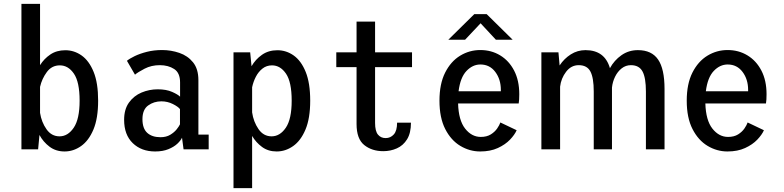

<svg xmlns="http://www.w3.org/2000/svg" viewBox="-20 -770 4043 990"><path d="M90.5 0V-750H186.5V-434Q207 -467 239.5 -489Q272 -511 317 -511Q362.5 -511 401 -483.8Q439.5 -456.5 462.8 -399.2Q486 -342 486 -251Q486 -160 461.8 -102.2Q437.5 -44.5 398 -16.8Q358.5 11 313 11Q268 11 235.5 -13.5Q203 -38 183.5 -74L176.5 0ZM288.5 -433Q247 -433 221.5 -398.5Q196 -364 186.5 -322V-188Q194 -140 219.8 -103.5Q245.5 -67 287 -67Q330 -67 360.2 -111.5Q390.5 -156 390.5 -251Q390.5 -347 361.2 -390Q332 -433 288.5 -433Z M780 11Q709 11 664.5 -32Q620 -75 620 -152Q620 -206.5 645 -241.2Q670 -276 709.8 -292.8Q749.5 -309.5 793.5 -309.5Q837.5 -309.5 867.8 -296Q898 -282.5 908.5 -271.5V-345Q908.5 -394.5 878 -414.2Q847.5 -434 804 -434Q760.5 -434 725.5 -415.8Q690.5 -397.5 676 -385L634.5 -456.5Q647.5 -467.5 674.2 -480.5Q701 -493.5 737.5 -502.8Q774 -512 815.5 -512Q862 -512 905 -497.2Q948 -482.5 975.5 -448.5Q1003 -414.5 1003 -356.5V-76H1056V0H926.5L918.5 -60Q912 -45.5 894.5 -29Q877 -12.5 848.2 -0.8Q819.5 11 780 11ZM807.5 -62.5Q837 -62.5 857.8 -75Q878.5 -87.5 891 -103.2Q903.5 -119 908 -129V-207.5Q898.5 -220 871 -233.8Q843.5 -247.5 812 -247.5Q773.5 -247.5 744 -226.2Q714.5 -205 714.5 -155.5Q714.5 -107.5 739.2 -85Q764 -62.5 807.5 -62.5Z M1184 200V-500H1270L1277 -428.5Q1297 -463.5 1330.5 -487.2Q1364 -511 1410.5 -511Q1456 -511 1494.5 -483.8Q1533 -456.5 1556.2 -399.2Q1579.5 -342 1579.5 -251Q1579.5 -160 1555.2 -102.2Q1531 -44.5 1491.5 -16.8Q1452 11 1406.5 11Q1363 11 1331.5 -12Q1300 -35 1280 -69V200ZM1382.5 -433Q1354.5 -433 1333.5 -416.5Q1312.5 -400 1299.2 -374.2Q1286 -348.5 1280 -320V-190.5Q1287 -142 1312.8 -104.5Q1338.5 -67 1380.5 -67Q1423.5 -67 1453.8 -111.5Q1484 -156 1484 -251Q1484 -347 1454.8 -390Q1425.5 -433 1382.5 -433Z M1818.5 -130.5V-424H1714V-500H1818.5V-658.5H1914V-500H2104.5V-424H1914V-136Q1914 -94 1928.8 -76Q1943.5 -58 1968.5 -58Q1993.5 -58 2010.5 -76.8Q2027.5 -95.5 2027.5 -137.5H2099Q2099 -84 2079 -51.8Q2059 -19.5 2026.2 -5Q1993.5 9.5 1956 9.5Q1897.5 9.5 1858 -22.2Q1818.5 -54 1818.5 -130.5Z M2456 11Q2401.5 11 2353.5 -17.8Q2305.5 -46.5 2275.8 -104.5Q2246 -162.5 2246 -251Q2246 -337.5 2275.2 -395.5Q2304.5 -453.5 2352.5 -482.8Q2400.5 -512 2456.5 -512Q2513.5 -512 2559 -484.5Q2604.5 -457 2631 -406Q2657.5 -355 2657.5 -284Q2657.5 -269.5 2656.8 -257.2Q2656 -245 2654.5 -236.5H2342Q2344.5 -150 2378.2 -107Q2412 -64 2459 -64Q2490 -64 2510.8 -77Q2531.5 -90 2543.5 -107.5Q2555.5 -125 2560 -138.5L2644 -98.5Q2634 -75.5 2609.8 -50Q2585.5 -24.5 2547 -6.8Q2508.5 11 2456 11ZM2457 -437.5Q2417 -437.5 2385.2 -404Q2353.5 -370.5 2344.5 -299.5H2562.5V-306.5Q2562.5 -361 2533.8 -399.2Q2505 -437.5 2457 -437.5ZM2291.5 -565 2425.5 -697H2489.5L2623.5 -565H2537L2458 -650L2378 -565Z M2771.5 0V-500H2859.5L2865.5 -432.5Q2888.5 -467.5 2923 -489.5Q2957.5 -511.5 2999 -511.5Q3098 -511.5 3125 -418.5Q3147 -459 3184.2 -485.2Q3221.5 -511.5 3269 -511.5Q3340 -511.5 3373.2 -463.2Q3406.5 -415 3406.5 -311V0H3310.5V-298Q3310.5 -369 3293 -401.5Q3275.5 -434 3233 -434Q3206.5 -434 3185.5 -417.5Q3164.5 -401 3151.5 -374.5Q3138.5 -348 3135.5 -318.5V0H3041.5V-298Q3041.5 -369 3024.2 -401.5Q3007 -434 2964 -434Q2925 -434 2899 -400Q2873 -366 2868 -323V0Z M3731 11Q3676.5 11 3628.5 -17.8Q3580.5 -46.5 3550.8 -104.5Q3521 -162.5 3521 -251Q3521 -337.5 3550.2 -395.5Q3579.5 -453.5 3627.5 -482.8Q3675.5 -512 3731.5 -512Q3788.5 -512 3834 -484.5Q3879.5 -457 3906 -406Q3932.5 -355 3932.5 -284Q3932.5 -269.5 3931.8 -257.2Q3931 -245 3929.5 -236.5H3617Q3619.5 -150 3653.2 -107Q3687 -64 3734 -64Q3765 -64 3785.8 -77Q3806.5 -90 3818.5 -107.5Q3830.5 -125 3835 -138.5L3919 -98.5Q3909 -75.5 3884.8 -50Q3860.5 -24.5 3822 -6.8Q3783.5 11 3731 11ZM3732 -437.5Q3692 -437.5 3660.2 -404Q3628.5 -370.5 3619.5 -299.5H3837.5V-306.5Q3837.5 -361 3808.8 -399.2Q3780 -437.5 3732 -437.5Z"/></svg>

Font: Trispace SemiCondensed
Style: Regular
Weight: 400
Width: 4
Designer: Tyler Finck
Foundry: Etcetera Type Company
Version: Version 1.210; ttfautohint (v1.8.3)